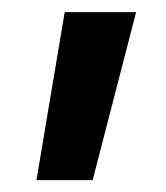

<svg xmlns="http://www.w3.org/2000/svg" viewBox="-20 -720 274 316"><path d="M40 -423.5 86.5 -700H204L132.5 -423.5Z"/></svg>

Font: Geologica Medium
Style: Regular
Weight: 500
Designer: Sindre Bremnes, Frode Helland
Foundry: Monokrom Skriftforlag AS
Version: Version 1.010;gftools[0.9.28]